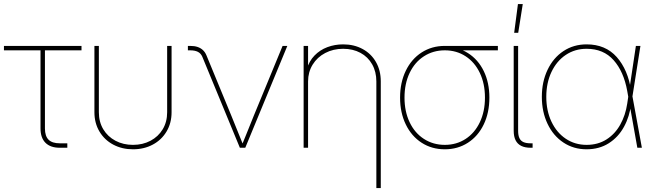

<svg xmlns="http://www.w3.org/2000/svg" viewBox="-20 -748 3302 972"><path d="M282.7 0Q235.4 0 210.2 -25.1Q185.1 -50.3 185.1 -97.7V-493.2H0V-515.6H392.6V-493.2H207.5V-97.7Q207.5 -59.1 225.8 -40.8Q244.1 -22.5 282.7 -22.5H320.8V0Z M458 -179.7V-515.6H480.5V-179.7Q480.5 -130.9 502.9 -93.5Q525.4 -56.2 564.7 -35.4Q604 -14.6 653.3 -14.6Q702.6 -14.6 741.9 -35.4Q781.2 -56.2 803.7 -93.5Q826.2 -130.9 826.2 -179.7V-515.6H848.6V-179.7Q848.6 -125 823.2 -82.3Q797.9 -39.6 753.4 -15.9Q709 7.8 653.3 7.8Q597.7 7.8 553.2 -15.9Q508.8 -39.6 483.4 -82.3Q458 -125 458 -179.7Z M1003.9 -461.4Q996.6 -478 981.7 -485.6Q966.8 -493.2 942.9 -493.2H931.2V-515.6H942.9Q964.4 -515.6 980.2 -510.3Q996.1 -504.9 1007.3 -494.4Q1018.6 -483.9 1025.4 -467.3L1150.4 -164.1Q1180.7 -89.4 1210.9 -14.6H1205.1Q1211.9 -32.2 1226.6 -67.4Q1246.6 -118.7 1265.6 -164.1L1410.6 -515.6H1434.6L1221.7 0H1194.3Z M1539.6 0H1517.1V-515.6H1539.6V-398.4H1533.7Q1544.9 -439 1572.3 -467Q1599.6 -495.1 1637.2 -509.3Q1674.8 -523.4 1717.3 -523.4Q1772.5 -523.4 1815.9 -499.8Q1859.4 -476.1 1883.5 -433.6Q1907.7 -391.1 1907.7 -335.9V204.1H1885.3V-335.9Q1885.3 -384.8 1864 -422.4Q1842.8 -460 1804.7 -480.5Q1766.6 -501 1717.3 -501Q1667 -501 1626.5 -479.7Q1585.9 -458.5 1562.7 -420.7Q1539.6 -382.8 1539.6 -335.9Z M2005.4 -253.9Q2005.4 -330.1 2034.2 -389.6Q2063 -449.2 2114.5 -482.4Q2166 -515.6 2231.9 -515.6H2500.5V-493.2H2292.5H2231.9Q2172.9 -493.2 2126.2 -463.1Q2079.6 -433.1 2053.7 -378.7Q2027.8 -324.2 2027.8 -253.9Q2027.8 -183.6 2053.7 -129.2Q2079.6 -74.7 2126.2 -44.7Q2172.9 -14.6 2231.9 -14.6Q2291 -14.6 2337.2 -44.7Q2383.3 -74.7 2409.2 -129.2Q2435.1 -183.6 2435.1 -253.9Q2435.1 -324.2 2409.2 -378.7Q2383.3 -433.1 2337.2 -463.1Q2291 -493.2 2231.9 -493.2V-511.7Q2297.9 -511.7 2349.1 -479.2Q2400.4 -446.8 2429 -388.2Q2457.5 -329.6 2457.5 -253.9Q2457.5 -177.7 2429 -118.2Q2400.4 -58.6 2348.9 -25.4Q2297.4 7.8 2231.9 7.8Q2166 7.8 2114.5 -25.4Q2063 -58.6 2034.2 -118.2Q2005.4 -177.7 2005.4 -253.9Z M2666.5 0Q2637.7 0 2618.7 -9.5Q2599.6 -19 2590.1 -38.1Q2580.6 -57.1 2580.6 -85.9V-515.6H2603V-85.9Q2603 -63 2609.4 -49.1Q2615.7 -35.2 2629.6 -28.8Q2643.6 -22.5 2666.5 -22.5H2676.3V0ZM2602.1 -727.5H2626.5L2603.5 -582H2583Z M2723.1 -257.8Q2723.1 -334 2752 -394.5Q2780.8 -455.1 2832.3 -489.3Q2883.8 -523.4 2949.7 -523.4Q3045.4 -523.4 3102.3 -459.2Q3159.2 -395 3175.3 -287.6H3181.2V-263.2L3229.5 0H3206.5L3155.3 -287.6Q3137.7 -385.7 3086.4 -443.4Q3035.2 -501 2949.7 -501Q2890.6 -501 2844.2 -470Q2797.9 -439 2771.7 -383.5Q2745.6 -328.1 2745.6 -257.8Q2745.6 -187.5 2771.7 -132.1Q2797.9 -76.7 2844.2 -45.7Q2890.6 -14.6 2949.7 -14.6Q3007.3 -14.6 3050.5 -42.2Q3093.8 -69.8 3120.1 -117.2Q3146.5 -164.6 3155.3 -223.1L3199.2 -515.6H3222.2L3181.2 -256.3V-223.1H3175.3Q3167.5 -158.2 3138.9 -106Q3110.4 -53.7 3062 -22.9Q3013.7 7.8 2949.7 7.8Q2883.8 7.8 2832.3 -26.4Q2780.8 -60.5 2752 -121.1Q2723.1 -181.6 2723.1 -257.8Z"/></svg>

Font: Intratopia Thin
Style: Regular
Weight: 100
Designer: Rasmus Andersson
Foundry: rsms
Version: Version 3.000;Glyphs 3.2.3 (3260)